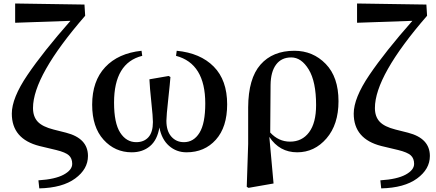

<svg xmlns="http://www.w3.org/2000/svg" viewBox="-20 -834 2432 1071"><path d="M279.3 -111.3 348.6 -93.8Q470.7 -62.5 470.7 36.1Q470.7 109.4 399.4 161.6Q328.1 213.9 199.2 216.8L194.3 171.9Q288.1 166 335.4 140.1Q382.8 114.3 382.8 80.1Q382.8 49.8 364.3 32.7Q345.7 15.6 293.9 2.9L200.2 -19.5Q45.9 -58.6 45.9 -200.2Q45.9 -287.1 133.3 -416Q220.7 -544.9 373 -717.8L64.5 -707V-814.5L451.2 -808.6L455.1 -746.1Q164.1 -411.1 164.1 -231.4Q164.1 -183.6 190.4 -155.3Q216.8 -127 279.3 -111.3Z M961.9 -522.5 965.8 -550.8Q1097.7 -538.1 1172.4 -462.4Q1247.1 -386.7 1247.1 -252Q1247.1 -125 1184.1 -54.7Q1121.1 15.6 1020.5 15.6Q963.9 15.6 922.9 -20.5Q881.8 -56.6 869.1 -123Q857.4 -52.7 816.4 -18.6Q775.4 15.6 714.8 15.6Q621.1 15.6 557.6 -54.7Q494.1 -125 494.1 -250Q494.1 -381.8 566.9 -459.5Q639.6 -537.1 769.5 -550.8L773.4 -522.5Q616.2 -483.4 616.2 -261.7Q616.2 -147.5 650.4 -94.2Q684.6 -41 740.2 -41Q783.2 -41 808.1 -68.8Q833 -96.7 833 -153.3Q833 -181.6 824.2 -263.7Q815.4 -345.7 813.5 -391.6L920.9 -410.2L930.7 -404.3Q928.7 -374 918.5 -280.8Q908.2 -187.5 908.2 -160.2Q908.2 -103.5 935.5 -72.3Q962.9 -41 1005.9 -41Q1060.5 -41 1092.8 -93.3Q1125 -145.5 1125 -256.8Q1125 -479.5 961.9 -522.5Z M1489.3 -360.4 1487.3 -94.7Q1534.2 -43.9 1597.7 -43.9Q1665 -43.9 1704.1 -96.2Q1743.2 -148.4 1743.2 -248Q1743.2 -378.9 1702.1 -446.3Q1661.1 -513.7 1604.5 -513.7Q1549.8 -513.7 1520 -473.6Q1490.2 -433.6 1489.3 -360.4ZM1364.3 -31.2V-235.4Q1365.2 -396.5 1433.1 -473.6Q1501 -550.8 1622.1 -550.8Q1725.6 -550.8 1796.9 -477.5Q1868.2 -404.3 1868.2 -269.5Q1868.2 -139.6 1801.3 -62Q1734.4 15.6 1637.7 15.6Q1539.1 15.6 1482.4 -70.3L1505.9 189.5L1366.2 213.9L1356.4 208Z M2186.5 -111.3 2255.9 -93.8Q2377.9 -62.5 2377.9 36.1Q2377.9 109.4 2306.6 161.6Q2235.4 213.9 2106.4 216.8L2101.6 171.9Q2195.3 166 2242.7 140.1Q2290 114.3 2290 80.1Q2290 49.8 2271.5 32.7Q2252.9 15.6 2201.2 2.9L2107.4 -19.5Q1953.1 -58.6 1953.1 -200.2Q1953.1 -287.1 2040.5 -416Q2127.9 -544.9 2280.3 -717.8L1971.7 -707V-814.5L2358.4 -808.6L2362.3 -746.1Q2071.3 -411.1 2071.3 -231.4Q2071.3 -183.6 2097.7 -155.3Q2124 -127 2186.5 -111.3Z"/></svg>

Font: GenYoMin TW TTF Bold
Style: Regular
Weight: 700
Version: Version 1.300